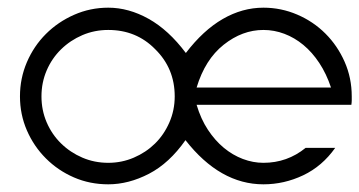

<svg xmlns="http://www.w3.org/2000/svg" viewBox="-20 -475 936 500"><path d="M666 -455Q712 -455 754 -437Q796 -419 827.5 -387.5Q859 -356 877.5 -314Q896 -272 896 -224Q896 -218 896 -213.5Q896 -209 895 -202H492Q503 -165 521.5 -137Q540 -109 563 -90Q586 -71 612.5 -61Q639 -51 666 -51Q728 -51 776 -90H853Q819 -42 769.5 -18.5Q720 5 666 5Q553 5 463 -110Q421 -50 368 -22.5Q315 5 262 5Q214 5 172.5 -13Q131 -31 99.5 -62.5Q68 -94 50 -135.5Q32 -177 32 -224Q32 -271 50 -313Q68 -355 99.5 -386.5Q131 -418 173 -436.5Q215 -455 262 -455Q315 -455 367 -426Q419 -397 464 -337Q509 -396 560 -425.5Q611 -455 666 -455ZM384 -347Q335 -397 262 -397Q226 -397 194.5 -383.5Q163 -370 139 -346.5Q115 -323 101.5 -291.5Q88 -260 88 -224Q88 -188 101.5 -156.5Q115 -125 139 -101.5Q163 -78 194.5 -64.5Q226 -51 262 -51Q297 -51 328.5 -64.5Q360 -78 383.5 -101Q407 -124 421 -156Q435 -188 435 -224Q435 -297 384 -347ZM842 -247Q830 -283 811.5 -311Q793 -339 770 -358Q747 -377 720.5 -387Q694 -397 666 -397Q611 -397 562.5 -358.5Q514 -320 492 -247Z"/></svg>

Font: Fundamental  Brigade Scvhlank
Style: Regular
Weight: 100
Designer: Peter Wiegel, original typeface by Arno Drescher 1935
Foundry: Peter Wiegel
Version: Version 0.000 2012 initial release